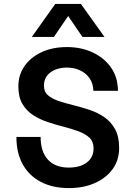

<svg xmlns="http://www.w3.org/2000/svg" viewBox="-20 -951 690 983"><path d="M333 12Q250 12 189.5 -19.5Q129 -51 96.5 -109.5Q64 -168 64 -250H188Q188 -174 225.5 -133.5Q263 -93 332 -93Q390 -93 424.5 -119Q459 -145 459 -192Q459 -226 438.5 -245.5Q418 -265 383.5 -278Q349 -291 308 -301.5Q267 -312 226 -325.5Q185 -339 150.5 -361Q116 -383 95 -418.5Q74 -454 74 -509Q74 -567 105 -612Q136 -657 192 -683.5Q248 -710 323 -710Q395 -710 453.5 -683Q512 -656 547.5 -606.5Q583 -557 584 -486H458Q457 -524 438.5 -550.5Q420 -577 389.5 -591Q359 -605 323 -605Q272 -605 238.5 -580.5Q205 -556 205 -512Q205 -481 226 -463Q247 -445 281.5 -433.5Q316 -422 357 -412Q398 -402 438.5 -388.5Q479 -375 513.5 -351.5Q548 -328 569 -290Q590 -252 590 -193Q590 -131 556.5 -85Q523 -39 465 -13.5Q407 12 333 12ZM143 -762 263 -931H394L515 -762H402L329 -869L256 -762Z"/></svg>

Font: Azeret Mono Medium
Style: Regular
Weight: 500
Designer: Martin Vácha
Foundry: Displaay
Version: Version 1.002